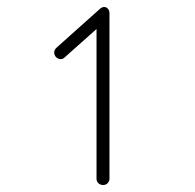

<svg xmlns="http://www.w3.org/2000/svg" viewBox="-20 -526 559 549"><path d="M293 -15Q293 -8 288 -2.5Q283 3 275 3Q267 3 261.5 -2Q256 -7 256 -15V-443L165 -362Q160 -357 154 -357Q146 -357 140.5 -362.5Q135 -368 135 -376Q135 -384 142 -390L265 -500Q271 -506 278 -506Q284 -506 288.5 -501Q293 -496 293 -488Z"/></svg>

Font: Tsukimi Rounded Light
Style: Regular
Weight: 300
Designer: Takashi Funayama
Foundry: Takashi Funayama
Version: Version 1.032; ttfautohint (v1.8.3)